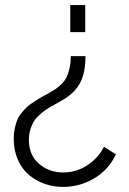

<svg xmlns="http://www.w3.org/2000/svg" viewBox="-20 -526 509 759"><path d="M316.9 -505.9V-398.9H257.8V-505.9ZM317.9 -304.2Q317.9 -239.7 297.6 -200.2Q277.3 -160.6 232.9 -133.8Q225.1 -128.9 204.8 -117.7Q184.6 -106.4 172.9 -99.6Q161.1 -92.8 144 -78.9Q127 -64.9 117.7 -51.8Q108.4 -38.6 101.3 -18.1Q94.2 2.4 94.2 25.9Q94.2 87.4 134.3 121.6Q174.3 155.8 230 155.8Q281.7 155.8 325.2 127.2Q368.7 98.6 391.1 54.2L438 84Q410.6 144 353.3 178.5Q295.9 212.9 229 212.9Q191.4 212.9 157 200.9Q122.6 189 95 166Q67.4 143.1 50.8 105.7Q34.2 68.4 34.2 22Q34.2 0 38.6 -19.5Q43 -39.1 48.6 -53Q54.2 -66.9 66.4 -81.1Q78.6 -95.2 86.9 -103.3Q95.2 -111.3 113.3 -123Q131.3 -134.8 139.6 -139.6Q147.9 -144.5 168.9 -155.8Q186.5 -165.5 196.8 -172.1Q207 -178.7 220.7 -191.4Q234.4 -204.1 241.7 -218Q249 -231.9 254.4 -254.2Q259.8 -276.4 259.8 -304.2Z"/></svg>

Font: Rawline
Style: Regular
Weight: 400
Designer: Matt McInerney, Pablo Impallari, Rodrigo Fuenzalida
Foundry: Matt McInerney, Pablo Impallari, Rodrigo Fuenzalida
Version: Version 4.020;PS 004.020;hotconv 1.0.88;makeotf.lib2.5.64775